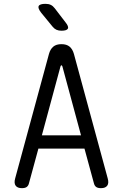

<svg xmlns="http://www.w3.org/2000/svg" viewBox="-20 -970 640 1000"><path d="M198 -265H402L305 -624Q303 -630 300 -630Q297 -630 295 -624ZM469 -16 420 -196H180L131 -16Q128 -3 119.5 3.5Q111 10 94 10Q71 10 61.5 -3Q52 -16 59 -41L235 -689Q242 -714 257.5 -727Q273 -740 300 -740Q327 -740 342.5 -727Q358 -714 365 -689L541 -41Q548 -16 538.5 -3Q529 10 506 10Q489 10 480.5 3.5Q472 -3 469 -16ZM300 -810Q285 -810 274 -815Q263 -820 254 -831L195 -903Q176 -927 181.5 -938.5Q187 -950 217 -950Q233 -950 244.5 -944.5Q256 -939 265 -927L321 -854Q339 -832 333.5 -821Q328 -810 300 -810Z"/></svg>

Font: Maple Mono Normal NL Light
Style: Regular
Weight: 300
Monospace: yes
Designer: subframe7536
Version: Version 7.000